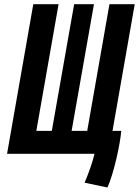

<svg xmlns="http://www.w3.org/2000/svg" viewBox="-20 -713 644 890"><path d="M365.7 0H418C408.7 40.5 391.1 89.4 372.1 133.8L478 156.2C507.3 92.3 537.6 -46.4 542 -106.4H501.5L604.5 -693.4H487.3L384.3 -106.4H312L415.5 -693.4H323.7L220.2 -106.4H148.4L251.5 -693.4H134.3L12.7 0Z"/></svg>

Font: Cascadia Mono SemiBold
Style: Italic
Weight: 600
Italic angle: -10°
Monospace: yes
Designer: Aaron Bell
Foundry: Saja Typeworks
Version: Version 2404.023